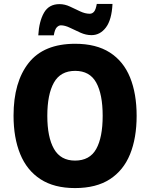

<svg xmlns="http://www.w3.org/2000/svg" viewBox="-20 -948 765 978"><path d="M676 -358Q676 -245 642.5 -162.5Q609 -80 539.5 -35Q470 10 362 10Q256 10 186.5 -35Q117 -80 83 -163Q49 -246 49 -359Q49 -530 126 -627.5Q203 -725 363 -725Q470 -725 539.5 -680.5Q609 -636 642.5 -553.5Q676 -471 676 -358ZM221 -358Q221 -249 255 -189.5Q289 -130 362 -130Q437 -130 470 -189Q503 -248 503 -358Q503 -468 470 -527.5Q437 -587 363 -587Q288 -587 254.5 -527Q221 -467 221 -358ZM175 -768Q179 -839 204 -883Q229 -927 283 -927Q310 -927 336.5 -914.5Q363 -902 388.5 -890Q414 -878 437 -878Q450 -878 459 -888.5Q468 -899 473 -928H553Q549 -847 519.5 -808Q490 -769 446 -769Q418 -769 390 -781.5Q362 -794 336.5 -806.5Q311 -819 290 -819Q279 -819 269 -808.5Q259 -798 254 -768Z"/></svg>

Font: Noto Sans Lao UI SemCond ExtBd
Style: Regular
Weight: 800
Width: 4
Designer: Monotype Design Team
Foundry: Monotype Imaging Inc.
Version: Version 2.000; ttfautohint (v1.8.4.7-5d5b)